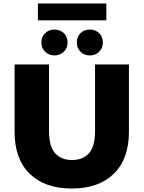

<svg xmlns="http://www.w3.org/2000/svg" viewBox="-20 -1071 826 1105"><path d="M393 14Q238 14 151 -71Q64 -156 64 -312V-700H262V-318Q262 -228 297.5 -189Q333 -150 395 -150Q457 -150 492 -189Q527 -228 527 -318V-700H722V-312Q722 -156 635 -71Q548 14 393 14ZM497 -752Q465 -752 443.5 -773Q422 -794 422 -826Q422 -860 443.5 -880.5Q465 -901 497 -901Q529 -901 550.5 -880.5Q572 -860 572 -826Q572 -794 550.5 -773Q529 -752 497 -752ZM293 -752Q262 -752 240 -773Q218 -794 218 -826Q218 -860 240 -880.5Q262 -901 293 -901Q325 -901 347 -880.5Q369 -860 369 -826Q369 -794 347 -773Q325 -752 293 -752ZM198 -954V-1051H592V-954Z"/></svg>

Font: Montserrat Thin ExtraBold
Style: Regular
Weight: 800
Version: Version 9.000